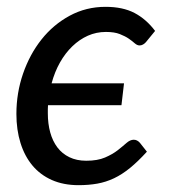

<svg xmlns="http://www.w3.org/2000/svg" viewBox="-20 -535 497 562"><path d="M410 -91Q384 -62.5 360.8 -43.5Q337.5 -24.5 313.8 -13.2Q290 -2 264.8 2.5Q239.5 7 210 7Q166 7 132 -8Q98 -23 75 -50.5Q52 -78 40 -116.5Q28 -155 28 -201.5Q28 -263 47.5 -319.5Q67 -376 101.5 -419.5Q136 -463 184 -489Q232 -515 289 -515Q339.5 -515 373.8 -497Q408 -479 434 -444.5L407 -411.5Q403.5 -407.5 398.8 -404.8Q394 -402 388.5 -402Q381.5 -402 374.5 -408.2Q367.5 -414.5 357 -421.8Q346.5 -429 330.8 -435.2Q315 -441.5 290 -441.5Q262 -441.5 237.2 -430.5Q212.5 -419.5 191.8 -399.5Q171 -379.5 155.5 -352Q140 -324.5 131 -291H343L335.5 -227H120.5Q120 -221 120 -215.2Q120 -209.5 120 -203.5Q120 -173 127 -147.5Q134 -122 148 -103.5Q162 -85 183.2 -74.8Q204.5 -64.5 232.5 -64.5Q265.5 -64.5 287.5 -74Q309.5 -83.5 324.5 -95.2Q339.5 -107 350.2 -116.5Q361 -126 371.5 -126Q381.5 -126 389.5 -117L410 -91Z"/></svg>

Font: Lato Medium
Style: Italic
Weight: 500
Italic angle: -7°
Designer: Lukasz Dziedzic
Foundry: tyPoland Lukasz Dziedzic
Version: Version 2.006; 2014-01-15